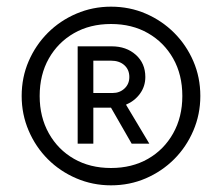

<svg xmlns="http://www.w3.org/2000/svg" viewBox="-20 -732 666 576"><path d="M313 -176Q258 -176 209 -197Q160 -218 123.5 -254.5Q87 -291 66 -340Q45 -389 45 -444Q45 -500 66 -548.5Q87 -597 123.5 -633.5Q160 -670 209 -691Q258 -712 313 -712Q369 -712 417.5 -691Q466 -670 502.5 -633.5Q539 -597 560 -548.5Q581 -500 581 -444Q581 -389 560 -340Q539 -291 502.5 -254.5Q466 -218 417.5 -197Q369 -176 313 -176ZM313 -228Q376 -228 424 -255.5Q472 -283 499.5 -332Q527 -381 527 -444Q527 -508 499.5 -556.5Q472 -605 424 -632.5Q376 -660 313 -660Q250 -660 202 -632.5Q154 -605 126.5 -556.5Q99 -508 99 -444Q99 -381 126.5 -332Q154 -283 202 -255.5Q250 -228 313 -228ZM213 -301V-593H315Q359 -593 387.5 -567.5Q416 -542 416 -501Q416 -473 400 -451Q384 -429 358 -418L428 -301H375L313 -409H260V-301ZM260 -453H318Q339 -453 353.5 -466.5Q368 -480 368 -501Q368 -523 353 -536.5Q338 -550 313 -550H260Z"/></svg>

Font: Figtree Light
Style: Regular
Weight: 300
Designer: Erik Kennedy
Foundry: Erik Kennedy
Version: Version 2.001;gftools[0.9.30]